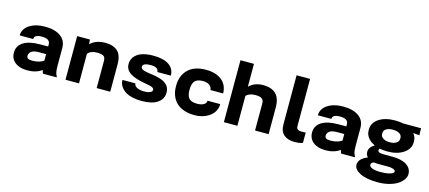

<svg xmlns="http://www.w3.org/2000/svg" viewBox="-66 -1391 5024 2246"><g transform="rotate(15 2446.0 -268.0)"><path d="M249.5 9.8Q154.8 9.8 99.9 -33.7Q44.9 -77.1 44.9 -151.4Q44.9 -231.9 114 -277.3Q183.1 -322.8 321.3 -322.8H414.1V-348.6Q414.1 -415.5 314 -415.5Q222.2 -415.5 222.2 -362.3H58.6Q58.6 -439.9 131.6 -489Q204.6 -538.1 323.7 -538.1Q439.5 -538.1 508.8 -489Q578.1 -439.9 578.1 -347.7V-136.7Q578.1 -84 584 -56.9Q589.8 -29.8 603 -8.3V0H437.5Q428.7 -19 423.8 -41.5Q355.5 9.8 249.5 9.8ZM208.5 -156.7Q208.5 -135.7 223.4 -125Q238.3 -114.3 279.3 -114.3Q323.2 -114.3 360.8 -126Q398.4 -137.7 414.1 -153.3V-230.5H330.1Q263.2 -230.5 235.8 -209.2Q208.5 -188 208.5 -156.7Z M710.4 0V-528.3H864.7L869.1 -472.7Q937 -538.1 1050.8 -538.1Q1147.5 -538.1 1200 -489.7Q1252.4 -441.4 1252.4 -329.6V0H1087.9V-330.1Q1087.9 -373 1063.7 -387.5Q1039.6 -401.9 985.4 -401.9Q910.6 -401.9 874 -358.4V0Z M1731.4 -150.4Q1731.4 -155.8 1729.5 -160.6Q1727.5 -165.5 1722.9 -169.4Q1718.3 -173.3 1713.4 -176.5Q1708.5 -179.7 1700 -182.4Q1691.4 -185.1 1684.6 -187.3Q1677.7 -189.5 1666 -191.7Q1654.3 -193.8 1646.2 -195.3Q1638.2 -196.8 1624.5 -199.5Q1610.8 -202.1 1602.1 -203.6Q1548.3 -213.9 1509.8 -226.8Q1471.2 -239.7 1439.2 -259Q1407.2 -278.3 1391.4 -306.2Q1375.5 -334 1375.5 -370.6Q1375.5 -405.3 1390.1 -434.6Q1404.8 -463.9 1434.6 -487.5Q1464.4 -511.2 1514.9 -524.7Q1565.4 -538.1 1632.3 -538.1Q1758.8 -538.1 1823.5 -491.7Q1888.2 -445.3 1888.2 -365.2H1724.6Q1724.6 -423.8 1627 -423.8Q1581.5 -423.8 1557.4 -412.1Q1533.2 -400.4 1533.2 -378.9Q1533.2 -368.2 1540 -359.9Q1546.9 -351.6 1556.2 -346.4Q1565.4 -341.3 1583.3 -336.9Q1601.1 -332.5 1615 -330.1Q1628.9 -327.6 1653.3 -324.2Q1674.8 -321.3 1687.3 -319.3Q1699.7 -317.4 1721.9 -313Q1744.1 -308.6 1758.3 -304.4Q1772.5 -300.3 1792.2 -293Q1812 -285.6 1824.5 -277.3Q1836.9 -269 1851.1 -257.1Q1865.2 -245.1 1873 -231.4Q1880.9 -217.8 1886.2 -199.5Q1891.6 -181.2 1891.6 -160.2Q1891.6 -82.5 1825.7 -36.4Q1759.8 9.8 1632.8 9.8Q1573.7 9.8 1525.4 -1Q1477.1 -11.7 1445.8 -29.3Q1414.6 -46.9 1393.6 -70.8Q1372.6 -94.7 1363.5 -119.4Q1354.5 -144 1354.5 -170.4H1511.2Q1514.2 -137.7 1548.6 -121.6Q1583 -105.5 1634.3 -105.5Q1679.7 -105.5 1705.6 -117.7Q1731.4 -129.9 1731.4 -150.4Z M2267.1 -127Q2318.4 -127 2347.9 -144Q2377.4 -161.1 2379.4 -192.9H2533.2Q2531.2 -101.6 2456.8 -45.9Q2382.3 9.8 2271.5 9.8Q2199.2 9.8 2142.8 -10.5Q2086.4 -30.8 2050.8 -66.9Q2015.1 -103 1996.8 -151.9Q1978.5 -200.7 1978.5 -259.3V-268.6Q1978.5 -389.6 2053.2 -463.9Q2127.9 -538.1 2269 -538.1Q2389.6 -538.1 2460.4 -481.7Q2531.2 -425.3 2533.2 -322.3H2379.4Q2377.4 -357.4 2348.6 -379.4Q2319.8 -401.4 2265.1 -401.4Q2229 -401.4 2203.9 -391.1Q2178.7 -380.9 2165.8 -361.6Q2152.8 -342.3 2147.5 -320.1Q2142.1 -297.9 2142.1 -268.6V-259.3Q2142.1 -228.5 2147.2 -206.3Q2152.3 -184.1 2165.5 -165Q2178.7 -146 2204.1 -136.5Q2229.5 -127 2267.1 -127Z M2628.4 0V-750H2792V-473.6Q2859.4 -538.1 2961.9 -538.1Q3170.4 -538.1 3170.4 -324.2V0H3005.9V-325.2Q3005.9 -369.6 2981.2 -385.7Q2956.5 -401.9 2903.3 -401.9Q2827.6 -401.9 2792 -360.8V0Z M3308.1 -750H3471.7V-180.7Q3471.7 -151.4 3487.3 -139.9Q3502.9 -128.4 3535.6 -128.4Q3570.8 -128.4 3585 -130.9L3584.5 -5.4Q3544.9 9.8 3484.4 9.8Q3401.9 9.8 3355 -31Q3308.1 -71.8 3308.1 -155.8Z M3860.4 9.8Q3765.6 9.8 3710.7 -33.7Q3655.8 -77.1 3655.8 -151.4Q3655.8 -231.9 3724.9 -277.3Q3793.9 -322.8 3932.1 -322.8H4024.9V-348.6Q4024.9 -415.5 3924.8 -415.5Q3833 -415.5 3833 -362.3H3669.4Q3669.4 -439.9 3742.4 -489Q3815.4 -538.1 3934.6 -538.1Q4050.3 -538.1 4119.6 -489Q4189 -439.9 4189 -347.7V-136.7Q4189 -84 4194.8 -56.9Q4200.7 -29.8 4213.9 -8.3V0H4048.3Q4039.6 -19 4034.7 -41.5Q3966.3 9.8 3860.4 9.8ZM3819.3 -156.7Q3819.3 -135.7 3834.2 -125Q3849.1 -114.3 3890.1 -114.3Q3934.1 -114.3 3971.7 -126Q4009.3 -137.7 4024.9 -153.3V-230.5H3940.9Q3874 -230.5 3846.7 -209.2Q3819.3 -188 3819.3 -156.7Z M4255.4 79.1Q4255.4 39.1 4284.9 10Q4314.5 -19 4362.8 -37.1Q4337.9 -62 4337.9 -100.6Q4337.9 -156.7 4404.3 -193.8Q4349.1 -218.8 4319.1 -258.1Q4289.1 -297.4 4289.1 -345.7V-356.4Q4289.1 -438 4363.8 -488Q4438.5 -538.1 4561.5 -538.1Q4612.8 -538.1 4660.2 -528.3H4875L4876.5 -443.4L4800.8 -451.2Q4834.5 -411.1 4834.5 -356.4V-345.7Q4834.5 -267.6 4759.3 -215.6Q4684.1 -163.6 4563 -163.6Q4515.6 -163.6 4469.2 -172.9Q4460.4 -164.1 4460.4 -153.3Q4460.4 -133.3 4479.2 -126.7Q4498 -120.1 4534.7 -120.1H4640.1Q4749.5 -120.1 4810.5 -79.8Q4871.6 -39.6 4871.6 29.8Q4871.6 62.5 4849.4 94.7Q4827.1 127 4787.1 153.8Q4747.1 180.7 4684.1 197.3Q4621.1 213.9 4546.4 213.9Q4410.2 213.9 4332.8 174.8Q4255.4 135.7 4255.4 79.1ZM4561.5 -426.8Q4511.2 -426.8 4481.7 -408Q4452.1 -389.2 4452.1 -357.9V-344.7Q4452.1 -314.5 4482.4 -294.7Q4512.7 -274.9 4563 -274.9Q4612.3 -274.9 4641.8 -294.7Q4671.4 -314.5 4671.4 -344.7V-357.9Q4671.4 -389.2 4641.8 -408Q4612.3 -426.8 4561.5 -426.8ZM4619.6 4.9H4503.4Q4472.7 4.9 4446.3 0.5Q4411.6 13.2 4411.6 36.1Q4411.6 59.6 4446 74.5Q4480.5 89.4 4546.4 89.4Q4599.1 89.4 4637 82Q4674.8 74.7 4691.7 64.2Q4708.5 53.7 4708.5 41.5Q4708.5 33.7 4701.2 25.9Q4693.8 18.1 4672.6 11.5Q4651.4 4.9 4619.6 4.9Z"/></g></svg>

Font: Bert Sans Black
Style: Regular
Weight: 900
Designer: Christian Robertson, Adam Twardoch, & Cristiano Sobral
Foundry: Google
Version: Version 12.135;January 10, 2020;FontCreator 12.0.0.2547 64-b